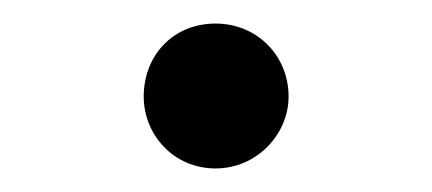

<svg xmlns="http://www.w3.org/2000/svg" viewBox="-20 -128 367 163"><path d="M163 15C198 15 225 -14 225 -46C225 -81 198 -108 163 -108C127 -108 102 -81 102 -46C102 -14 127 15 163 15Z"/></svg>

Font: Noto Serif CJK TC
Style: Regular
Weight: 400
Designer: Ryoko NISHIZUKA 西塚涼子 (kana & ideographs); Frank Grießhammer (Latin, Greek & Cyrillic); Wenlong ZHANG 张文龙 (bopomofo); San
Foundry: Adobe
Version: Version 2.001;hotconv 1.1.0;makeotfexe 2.6.0